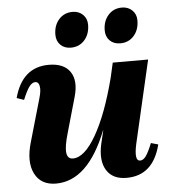

<svg xmlns="http://www.w3.org/2000/svg" viewBox="-53 -784 755 849"><g transform="rotate(-5 324.5 -359.0)"><path d="M162 15Q95 15 68 -38.5Q41 -92 67 -179L121 -367Q131 -400 127.5 -420Q124 -440 109 -440Q95 -440 82.5 -423.5Q70 -407 53 -366L21 -377Q57 -511 175 -511Q242 -511 269.5 -470.5Q297 -430 277 -360L232 -202Q215 -144 218.5 -116.5Q222 -89 246 -89Q297 -89 349.5 -180Q402 -271 443 -430L458 -496H615L530 -128Q514 -54 541 -54Q555 -54 567 -70.5Q579 -87 595 -127L627 -118Q593 17 475 17Q413 17 386.5 -26Q360 -69 376 -142L390 -201H389Q304 15 162 15ZM499 -578Q470 -578 452.5 -595.5Q435 -613 435 -641Q435 -682 458.5 -708.5Q482 -735 519 -735Q547 -735 565 -717.5Q583 -700 583 -673Q583 -631 559.5 -604.5Q536 -578 499 -578ZM280 -578Q251 -578 233.5 -595.5Q216 -613 216 -641Q216 -682 239.5 -708.5Q263 -735 300 -735Q328 -735 346 -717.5Q364 -700 364 -673Q364 -631 340.5 -604.5Q317 -578 280 -578Z"/></g></svg>

Font: Platypi
Style: Bold Italic
Weight: 700
Italic angle: -13°
Designer: David Sargent
Foundry: Bolt Cutter Type
Version: Version 1.200; ttfautohint (v1.8.4.7-5d5b)